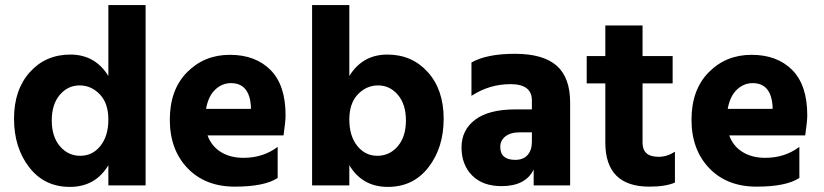

<svg xmlns="http://www.w3.org/2000/svg" viewBox="-20 -727 3230 753"><path d="M551 0H405V-79Q354 6 254 6Q154 6 94.5 -71Q35 -148 35 -261.5Q35 -375 97 -444Q159 -513 256 -513Q353 -513 405 -429V-707H551ZM292 -392Q246 -392 214.5 -355Q183 -318 183 -254.5Q183 -191 215 -153.5Q247 -116 295 -116Q343 -116 374 -155Q405 -194 405 -258Q405 -322 371.5 -357Q338 -392 292 -392Z M886 -401Q851 -401 824 -375.5Q797 -350 788 -300H964V-312Q957 -401 886 -401ZM1069 -29Q1017 5 901 5Q785 5 715.5 -67.5Q646 -140 646 -257.5Q646 -375 713.5 -443.5Q781 -512 881.5 -512Q982 -512 1041 -452.5Q1100 -393 1100 -275Q1100 -252 1092 -196H794Q809 -154 846 -131Q883 -108 935 -108Q1012 -108 1069 -151Z M1463 -392Q1417 -392 1383.5 -357Q1350 -322 1350 -258Q1350 -194 1381 -155Q1412 -116 1460 -116Q1508 -116 1540 -153.5Q1572 -191 1572 -254.5Q1572 -318 1540.5 -355Q1509 -392 1463 -392ZM1350 0H1204V-707H1350V-429Q1402 -513 1499 -513Q1596 -513 1658 -444Q1720 -375 1720 -261.5Q1720 -148 1660.5 -71Q1601 6 1501 6Q1401 6 1350 -79Z M1947 3Q1873 3 1831.5 -39Q1790 -81 1790 -149Q1790 -217 1843.5 -257.5Q1897 -298 2002 -298H2066V-333Q2066 -397 1982.5 -397Q1899 -397 1829 -351V-482Q1889 -516 1999.5 -516Q2110 -516 2163 -469.5Q2216 -423 2216 -325V0H2073V-62Q2041 3 1947 3ZM2001 -100Q2032 -100 2049 -119Q2066 -138 2066 -171V-208H2019Q1982 -208 1962 -192Q1942 -176 1942 -151Q1942 -100 2001 -100Z M2527 5Q2354 5 2354 -168V-400H2281V-507H2354V-627H2500V-507H2618V-400H2500V-167Q2500 -140 2515.5 -126Q2531 -112 2563.5 -112Q2596 -112 2627 -132V-11Q2590 5 2527 5Z M2932 -401Q2897 -401 2870 -375.5Q2843 -350 2834 -300H3010V-312Q3003 -401 2932 -401ZM3115 -29Q3063 5 2947 5Q2831 5 2761.5 -67.5Q2692 -140 2692 -257.5Q2692 -375 2759.5 -443.5Q2827 -512 2927.5 -512Q3028 -512 3087 -452.5Q3146 -393 3146 -275Q3146 -252 3138 -196H2840Q2855 -154 2892 -131Q2929 -108 2981 -108Q3058 -108 3115 -151Z"/></svg>

Font: Hind Vadodara
Style: Bold
Weight: 700
Designer: Hitesh Malaviya
Foundry: Indian Type Foundry
Version: Version 0.702;PS 1.0;hotconv 1.0.81;makeotf.lib2.5.63406